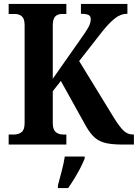

<svg xmlns="http://www.w3.org/2000/svg" viewBox="-20 -734 700 975"><path d="M24 0V-51H52Q74 -51 89.5 -63Q105 -75 105 -109V-606Q105 -639 91 -651Q77 -663 55 -663H24V-714H317V-663H295Q273 -663 260.5 -650.5Q248 -638 248 -604V-334L389 -535Q415 -571 428 -594Q441 -617 441 -637Q441 -652 429.5 -658Q418 -664 391 -664V-714H627V-664Q592 -664 562.5 -640Q533 -616 501 -576L382 -424L559 -135Q587 -90 607.5 -70.5Q628 -51 655 -51H660V0H600Q542 0 508 -10Q474 -20 451 -45Q428 -70 404 -116L289 -323L248 -271V-110Q248 -76 263 -63.5Q278 -51 300 -51H317V0ZM274 208Q282 177 293 136Q304 95 309 61H410V71Q402 92 388 119Q374 146 357.5 173Q341 200 326 221H274Z"/></svg>

Font: Noto Serif Khmer Condensed
Style: Bold
Weight: 700
Width: 3
Designer: Danh Hong and the Monotype Design Team
Foundry: Monotype Imaging Inc.
Version: Version 2.004; ttfautohint (v1.8.4.7-5d5b)